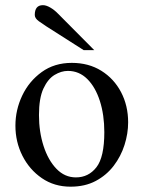

<svg xmlns="http://www.w3.org/2000/svg" viewBox="-20 -701 550 736"><path d="M471.2 -231.9Q471.2 -189 457.3 -145.3Q443.4 -101.6 415.8 -65.4Q388.2 -29.3 346.9 -7.3Q305.7 14.6 250.5 14.6Q188 14.6 140.4 -18.1Q92.8 -50.8 65.9 -104Q39.1 -157.2 39.1 -219.2Q39.1 -279.8 65.2 -334.7Q91.3 -389.6 139.9 -424.8Q188.5 -460 255.4 -460Q319.8 -460 368.4 -429.7Q417 -399.4 444.1 -347.7Q471.2 -295.9 471.2 -231.9ZM379.9 -194.3Q379.9 -260.7 362.8 -314Q345.7 -367.2 314.5 -398.2Q283.2 -429.2 240.2 -429.2Q214.8 -429.2 189.2 -413.8Q163.6 -398.4 146.5 -361.6Q129.4 -324.7 129.4 -259.8Q129.4 -195.8 147 -141.4Q164.6 -86.9 196.3 -54Q228 -21 271 -21Q319.3 -21 349.6 -59.8Q379.9 -98.6 379.9 -194.3ZM341.3 -508.8H300.8L156.7 -600.6Q144.5 -608.4 128.9 -619.6Q113.3 -630.9 113.3 -643.6Q113.3 -681.2 144.5 -681.2Q157.2 -681.2 173.1 -671.9Q189 -662.6 202.6 -648.4Z"/></svg>

Font: BabelStone Englisc
Style: Regular
Weight: 400
Designer: Andrew West
Foundry: BabelStone
Version: Version 1.000 June 24, 2023